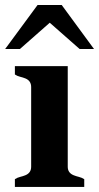

<svg xmlns="http://www.w3.org/2000/svg" viewBox="-40 -741 392 761"><path d="M228.5 -80.1Q228.5 -55.7 252 -46.4Q261.7 -42.5 272.9 -39.8Q284.2 -37.1 293.9 -30.8V0H19V-30.8Q28.3 -37.1 39.6 -39.8Q50.8 -42.5 60.5 -46.4Q83.5 -55.7 83.5 -80.1V-396Q83.5 -420.9 60.5 -430.2Q50.8 -434.1 39.6 -436.8Q28.3 -439.5 19 -445.8V-479H228.5ZM275.4 -546.9 157.2 -650.9 39.1 -546.9H-19.5L108.9 -721.2H204.6L332.5 -546.9Z"/></svg>

Font: Stardos Stencil
Style: Bold
Weight: 700
Designer: vernon adams
Foundry: vernon adams
Version: Version 1.000